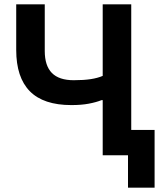

<svg xmlns="http://www.w3.org/2000/svg" viewBox="-20 -718 764 888"><path d="M572 150V0H455V-255H450Q425 -245 390.5 -238.5Q356 -232 310 -232Q181 -232 118 -296Q55 -360 55 -487V-698H187V-482Q187 -414 220 -380.5Q253 -347 321 -347Q367 -347 399.5 -352Q432 -357 455 -367V-698H587V-117H695V150Z"/></svg>

Font: IBM Plex Sans SemiBold
Style: Regular
Weight: 600
Designer: Mike Abbink, Paul van der Laan, Pieter van Rosmalen
Foundry: Bold Monday
Version: Version 3.201